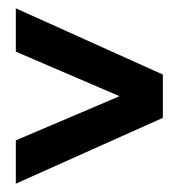

<svg xmlns="http://www.w3.org/2000/svg" viewBox="-20 -508 451 461"><path d="M18 -67 371 -225V-329L18 -488V-384L267 -277L18 -171Z"/></svg>

Font: Cabin Resolve
Style: Bold-Resolve
Weight: 700
Designer: Pablo Impallari
Foundry: Pablo Impallari. http://www.impallari.com Igino Marini. http://www.ikern.com
Version: Version 3.001